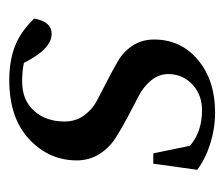

<svg xmlns="http://www.w3.org/2000/svg" viewBox="-56 -436 500 429"><g transform="rotate(90 194.5 -222.0)"><path d="M22 -47.9Q28.8 -86.9 56.2 -86.9Q89.8 -86.9 121.1 -24.9Q138.2 -21 163.1 -21Q204.1 -21 228 -47.4Q252 -73.7 252 -116.2Q252 -140.6 238.3 -159.4Q224.6 -178.2 204.3 -188.7Q184.1 -199.2 160.4 -211.4Q136.7 -223.6 116.5 -235.4Q96.2 -247.1 82.5 -267.8Q68.8 -288.6 68.8 -315.9Q68.8 -376 114.7 -414.1Q160.6 -452.1 231.9 -452.1Q267.1 -452.1 301.8 -441.2Q336.4 -430.2 359.9 -412.1L346.2 -314H323.2L306.2 -396Q274.9 -422.9 227.1 -422.9Q191.9 -422.9 168.9 -401.1Q146 -379.4 146 -347.2Q146 -326.2 160.4 -308.8Q174.8 -291.5 196 -280.8Q217.3 -270 242.4 -256.6Q267.6 -243.2 288.8 -229.7Q310.1 -216.3 324.5 -193.8Q338.9 -171.4 338.9 -143.1Q338.9 -81.1 291.5 -36.6Q244.1 7.8 159.2 7.8Q116.2 7.8 83.3 -5.1Q50.3 -18.1 22 -47.9Z"/></g></svg>

Font: Dihjauti S
Style: Bold Italic
Weight: 700
Italic angle: -9°
Designer: T. Christopher White
Version: Version 3.0.0